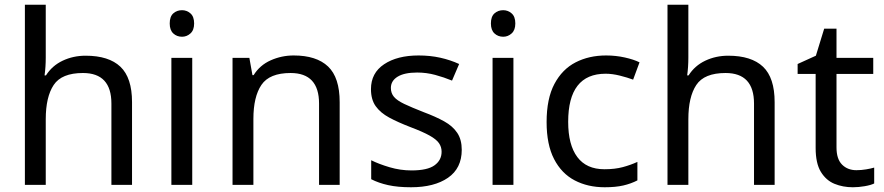

<svg xmlns="http://www.w3.org/2000/svg" viewBox="-20 -780 3730 810"><path d="M173 -537Q173 -497 168 -462H174Q200 -503 244.5 -524Q289 -545 341 -545Q439 -545 488 -498.5Q537 -452 537 -349V0H450V-343Q450 -472 330 -472Q240 -472 206.5 -421.5Q173 -371 173 -277V0H85V-760H173Z M748 -737Q768 -737 783.5 -723.5Q799 -710 799 -681Q799 -653 783.5 -639Q768 -625 748 -625Q726 -625 711 -639Q696 -653 696 -681Q696 -710 711 -723.5Q726 -737 748 -737ZM791 -536V0H703V-536Z M1219 -546Q1315 -546 1364 -499.5Q1413 -453 1413 -349V0H1326V-343Q1326 -472 1206 -472Q1117 -472 1083 -422Q1049 -372 1049 -278V0H961V-536H1032L1045 -463H1050Q1076 -505 1122 -525.5Q1168 -546 1219 -546Z M1928 -148Q1928 -70 1870 -30Q1812 10 1714 10Q1658 10 1617.5 1Q1577 -8 1546 -24V-104Q1578 -88 1623.5 -74.5Q1669 -61 1716 -61Q1783 -61 1813 -82.5Q1843 -104 1843 -140Q1843 -160 1832 -176Q1821 -192 1792.5 -208Q1764 -224 1711 -244Q1659 -264 1622 -284Q1585 -304 1565 -332Q1545 -360 1545 -404Q1545 -472 1600.5 -509Q1656 -546 1746 -546Q1795 -546 1837.5 -536.5Q1880 -527 1917 -510L1887 -440Q1853 -454 1816 -464Q1779 -474 1740 -474Q1686 -474 1657.5 -456.5Q1629 -439 1629 -409Q1629 -387 1642 -371.5Q1655 -356 1685.5 -341.5Q1716 -327 1767 -307Q1818 -288 1854 -268Q1890 -248 1909 -219.5Q1928 -191 1928 -148Z M2103 -737Q2123 -737 2138.5 -723.5Q2154 -710 2154 -681Q2154 -653 2138.5 -639Q2123 -625 2103 -625Q2081 -625 2066 -639Q2051 -653 2051 -681Q2051 -710 2066 -723.5Q2081 -737 2103 -737ZM2146 -536V0H2058V-536Z M2531 10Q2460 10 2404.5 -19Q2349 -48 2317.5 -109Q2286 -170 2286 -265Q2286 -364 2319 -426Q2352 -488 2408.5 -517Q2465 -546 2537 -546Q2578 -546 2616 -537.5Q2654 -529 2678 -517L2651 -444Q2627 -453 2595 -461Q2563 -469 2535 -469Q2377 -469 2377 -266Q2377 -169 2415.5 -117.5Q2454 -66 2530 -66Q2574 -66 2607.5 -75Q2641 -84 2669 -97V-19Q2642 -5 2609.5 2.5Q2577 10 2531 10Z M2884 -537Q2884 -497 2879 -462H2885Q2911 -503 2955.5 -524Q3000 -545 3052 -545Q3150 -545 3199 -498.5Q3248 -452 3248 -349V0H3161V-343Q3161 -472 3041 -472Q2951 -472 2917.5 -421.5Q2884 -371 2884 -277V0H2796V-760H2884Z M3593 -62Q3613 -62 3634 -65.5Q3655 -69 3668 -73V-6Q3654 1 3628 5.5Q3602 10 3578 10Q3536 10 3500.5 -4.5Q3465 -19 3443 -55Q3421 -91 3421 -156V-468H3345V-510L3422 -545L3457 -659H3509V-536H3664V-468H3509V-158Q3509 -109 3532.5 -85.5Q3556 -62 3593 -62Z"/></svg>

Font: Noto Sans Tifinagh Ahaggar
Style: Regular
Weight: 400
Designer: JamraPatel
Foundry: JamraPatel LLC
Version: Version 2.006; ttfautohint (v1.8.4.7-5d5b)